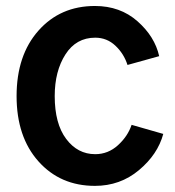

<svg xmlns="http://www.w3.org/2000/svg" viewBox="-20 -601 582 639"><path d="M35.2 -281.2Q35.2 -417 107.9 -499Q180.7 -581.1 295.9 -581.1Q379.9 -581.1 437.5 -530.3Q495.1 -479.5 509.8 -414.1L404.3 -384.8Q392.6 -421.9 364.3 -448.7Q335.9 -475.6 296.9 -475.6Q233.4 -475.6 197.8 -419.9Q162.1 -364.3 162.1 -281.2Q162.1 -189.5 200.2 -138.7Q238.3 -87.9 296.9 -87.9Q339.8 -87.9 372.6 -117.7Q405.3 -147.5 418 -185.5L523.4 -155.3Q504.9 -86.9 442.4 -34.7Q379.9 17.6 295.9 17.6Q180.7 17.6 107.9 -64Q35.2 -145.5 35.2 -281.2Z"/></svg>

Font: Gothic A1
Style: Bold
Weight: 700
Version: Version 2.50